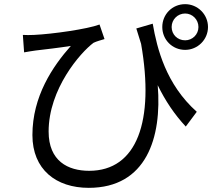

<svg xmlns="http://www.w3.org/2000/svg" viewBox="-20 -838 1040 924"><path d="M806 -708C806 -744 835 -773 871 -773C906 -773 935 -744 935 -708C935 -672 906 -644 871 -644C834 -644 806 -672 806 -708ZM761 -708C761 -647 809 -598 871 -598C931 -598 981 -647 981 -708C981 -769 931 -818 871 -818C809 -818 761 -769 761 -708ZM90 -670 96 -586C116 -590 133 -592 152 -595C188 -599 271 -609 321 -617C233 -518 136 -374 136 -188C136 -22 250 66 407 66C684 66 760 -175 739 -428C776 -352 820 -287 874 -229L927 -300C779 -432 736 -603 715 -724L636 -701L659 -627C724 -256 640 -16 409 -16C307 -16 214 -63 214 -205C214 -410 367 -585 430 -632C444 -639 470 -646 483 -650L459 -720C401 -698 232 -674 144 -670C125 -669 105 -669 90 -670Z"/></svg>

Font: Noto Sans KR
Style: Regular
Weight: 400
Designer: Ryoko NISHIZUKA 西塚涼子 (kana, bopomofo & ideographs); Paul D. Hunt (Latin, Greek & Cyrillic); Sandoll Communications 산돌커뮤니
Foundry: Adobe
Version: Version 2.004;hotconv 1.0.118;makeotfexe 2.5.65603